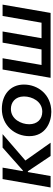

<svg xmlns="http://www.w3.org/2000/svg" viewBox="732 -1300 576 2080"><g transform="rotate(-90 1020.0 -260.0)"><path d="M29 0H153L196 -246H205L370 0H514L321 -273L607 -520H461L214 -301H206L244 -520H120Z M848 8C1035 8 1144 -136 1144 -289C1144 -435 1035 -528 880 -528C698 -528 585 -385 585 -231C585 -54 736 8 848 8ZM850 -90C767 -90 714 -146 714 -232C714 -319 769 -430 880 -430C949 -430 1015 -385 1015 -288C1015 -201 962 -90 850 -90Z M1814 -98H1646L1719 -520H1598L1524 -98H1356L1429 -520H1307L1217 0H1920L2010 -520H1887Z"/></g></svg>

Font: Fixel Display 20240404 SemiBold
Style: Italic
Weight: 600
Italic angle: -10°
Designer: AlfaBravo + MacPaw
Foundry: Kyrylo Tkachov, Marchela Mozhyna, Serhii Makarenko, Maria Weinstein, Zakhar Kryvoshyya
Version: Version 1.211;Glyphs 3.2 (3225)